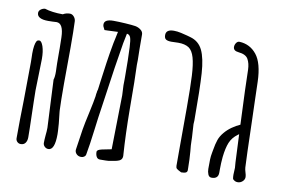

<svg xmlns="http://www.w3.org/2000/svg" viewBox="-73 -797 1368 932"><g transform="rotate(10 610.5 -331.0)"><path d="M179.7 -335.9Q181.6 -283.7 185.1 -220.7Q189.5 -140.6 190.9 -100.6Q190.9 -84 188.5 -62.5Q186.5 -39.6 186.5 -24.4Q187 -14.2 194.8 -6.8Q202.6 0.5 212.9 0.5Q244.6 0.5 244.6 -77.6L244.1 -94.2Q243.7 -118.2 235.4 -188L234.9 -195.3Q232.9 -238.8 232.9 -323.7Q232.9 -380.4 233.4 -413.6Q233.9 -446.8 233.9 -503.4Q233.9 -588.9 231.9 -632.3Q231.4 -644.5 222.7 -654.8Q213.9 -665 202.6 -665Q184.1 -665 168.5 -655.8Q115.7 -655.8 79.1 -667.5Q66.9 -666 58.1 -658.9Q49.3 -651.9 49.3 -641.6Q49.3 -627 63.2 -619.4Q77.1 -611.8 104.5 -611.8Q118.2 -611.8 127 -612.3L145.5 -613.3Q179.7 -613.3 181.6 -544.4Q182.6 -517.1 182.6 -490.7V-464.4Q182.6 -408.2 183.6 -390.1L184.1 -377.9Q184.6 -349.6 179.7 -335.9ZM56.2 -423.8Q56.6 -413.1 56.6 -399.9Q56.6 -335 54.7 -212.9Q52.2 -110.4 52.2 -24.4Q52.2 -14.2 59.3 -7.1Q66.4 0 76.7 0Q91.8 0 99.6 -10.7Q107.4 -21.5 107.4 -38.6Q107.4 -72.8 105 -153.3Q104.5 -181.6 103.5 -212.9Q102.5 -244.1 102.5 -269Q102.5 -296.4 104.5 -345.7Q106.4 -395 106.4 -424.8Q106.4 -461.4 98.1 -486.3Q89.4 -510.7 79.1 -510.7Q73.2 -510.7 70.3 -509Q67.4 -507.3 65.4 -503.9Q61 -496.6 58.3 -480.7Q55.7 -464.8 55.7 -442.4Z M577.1 -29.8Q577.1 -17.1 570.1 -10.5Q563 -3.9 550.5 -1Q538.1 2 510.3 6.3Q503.4 7.3 468.8 7.3Q457 7.3 451.4 -2.7Q445.8 -12.7 445.8 -26.4Q445.8 -32.2 451.4 -35.9Q457 -39.6 469.7 -42.5Q499.5 -48.8 516.1 -51.8L521 -318.4L518.6 -367.7L519 -394.5V-411.1Q519 -498.5 516.1 -554.7Q514.6 -588.9 509.8 -602.3Q504.9 -615.7 491.7 -617.2L487.8 -597.7Q482.4 -573.2 481.9 -568.8Q465.3 -474.1 434.6 -255.4Q424.3 -188 418 -134.8Q407.7 -52.2 398.9 -5.4Q397.5 2 391.1 6.3Q384.8 10.7 376.5 10.7Q372.6 10.7 370.6 10.3Q359.9 8.8 352.5 0.7Q345.2 -7.3 345.2 -17.6Q345.2 -21 345.7 -22.5Q349.1 -41 353.5 -74.7Q360.4 -125.5 367.2 -157.7Q374 -192.4 379.4 -214.4Q390.1 -262.7 394.5 -291.5Q395.5 -297.4 395.5 -303.2Q397.5 -310.5 397.5 -315.4Q397.9 -317.4 398.4 -319.6Q398.9 -321.8 399.4 -322.3L400.4 -326.7L405.3 -364.7Q412.6 -419.4 418.5 -460.4Q424.3 -501.5 435.1 -560.5L440.4 -585L443.4 -599.6L447.3 -618.2Q430.2 -618.2 411.6 -616.7Q406.2 -616.7 396.2 -616Q386.2 -615.2 381.3 -615.7Q380.9 -617.7 377.9 -622.6Q375 -627.4 373.3 -631.8Q371.6 -636.2 371.6 -642.1Q371.6 -667.5 416.5 -667.5Q441.4 -667.5 475.6 -665.3Q509.8 -663.1 525.4 -660.6Q541 -657.7 552.7 -648.4Q564.5 -639.2 564.5 -626Q564.5 -549.3 565.9 -500.5L565.4 -476.1Q568.4 -413.1 568.8 -260.7Q569.8 -134.3 576.7 -35.2Q577.1 -33.7 577.1 -29.8Z M867.7 0Q849.6 -8.8 844.7 -13.4Q839.8 -18.1 839.8 -27.3V-100.1L840.3 -314.9Q840.3 -415.5 837.4 -471.2Q834.5 -526.9 825.2 -559.3Q815.9 -591.8 797.4 -604.5Q777.8 -617.2 745.6 -617.2L727.1 -616.7Q721.7 -616.2 710.9 -616.2Q693.4 -616.2 684.3 -621.6Q675.3 -627 675.3 -643.1Q675.3 -670.9 713.9 -670.9Q730.5 -670.9 749.3 -666.7Q768.1 -662.6 781.2 -658.9Q794.4 -655.3 797.4 -654.3Q839.8 -642.6 858.6 -603.5Q877.4 -564.5 882.3 -490.5Q887.2 -416.5 887.2 -258.3Q887.2 -253.4 886.7 -249.5Q886.2 -246.1 886.2 -241.2Q886.2 -230 888.7 -199.2Q890.6 -174.3 890.6 -157.7Q890.6 -139.2 894 -107.9Q895.5 -93.3 896.5 -67.9Q897.5 -42.5 897.5 -28.3Q897.5 -26.4 897.7 -16.8Q897.9 -7.3 890.6 -3.7Q883.3 0 867.7 0Z M1146 -0.5Q1138.2 -0.5 1132.8 -3.2Q1127.4 -5.9 1121.6 -11.7Q1119.6 -21 1119.6 -32.7Q1119.6 -40 1120.6 -55.7L1121.1 -67.4L1119.1 -92.8L1112.8 -231.4L1106.9 -227.1Q1080.6 -208 1069.3 -180.7Q1058.1 -153.3 1053.2 -108.4Q1050.3 -78.1 1050.3 -48.3V-30.8Q1050.3 0 1017.6 0Q1004.9 0 999.8 -12.7Q994.6 -25.4 994.6 -39.6Q994.6 -69.3 995.1 -85.9Q995.6 -102.5 999 -119.6L1001.5 -133.3Q1006.8 -165 1013.7 -184.8Q1020.5 -204.6 1036.6 -223.6Q1051.3 -241.2 1071 -255.1Q1090.8 -269 1110.8 -277.8Q1102.1 -474.6 1101.1 -546.9Q1100.1 -578.1 1088.6 -598.6Q1077.1 -619.1 1041 -622.6Q1014.6 -625 1014.6 -644.5Q1014.6 -655.3 1021.2 -664.6Q1027.8 -673.8 1037.1 -673.3Q1088.9 -670.9 1121.6 -630.1Q1154.3 -589.4 1157.2 -498Q1158.7 -448.7 1159.9 -402.3Q1161.1 -356 1162.6 -315.4Q1168 -113.3 1170.4 -77.1Q1171.4 -65.9 1174.8 -55.7Q1179.7 -40.5 1179.7 -31.7Q1179.7 -19 1169.4 -9.8Q1159.2 -0.5 1146 -0.5Z"/></g></svg>

Font: Amatica SC
Style: Bold
Weight: 400
Designer: Vernon Adams, Ben Nathan
Foundry: newtypography
Version: Version 2.000